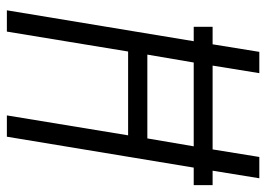

<svg xmlns="http://www.w3.org/2000/svg" viewBox="-128 -647 775 559"><g transform="rotate(90 259.5 -367.5)"><path d="M10 0 100 -544H58V-599H109L131 -735H193L171 -599H415L437 -735H499L477 -599H519V-544H468L378 0H316L374 -353H130L72 0ZM139 -409H383L406 -544H162Z"/></g></svg>

Font: Iosevka SS18 Light
Style: Italic
Weight: 300
Italic angle: -9°
Monospace: yes
Designer: Belleve Invis
Foundry: Belleve Invis
Version: Version 25.1.1; ttfautohint (v1.8.4)